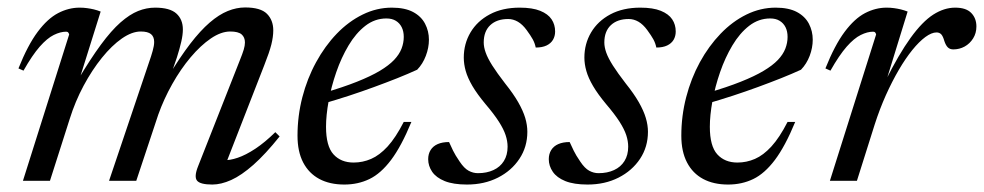

<svg xmlns="http://www.w3.org/2000/svg" viewBox="-20 -485 2639 515"><path d="M583 -38.5 580 -55.5Q596 -54.5 617.5 -61.8Q639 -69 664.8 -86Q690.5 -103 718.5 -130.5L730 -119Q692 -71.5 659.8 -43Q627.5 -14.5 600.2 -2.2Q573 10 549.5 10Q517 10 508.5 -0.5Q500 -11 511.5 -39.5L623 -322.5Q630.5 -341 633.8 -352Q637 -363 637 -371Q637 -385 628 -392.8Q619 -400.5 597.5 -400.5Q573 -400.5 545.5 -381.8Q518 -363 491.2 -331.2Q464.5 -299.5 442 -259.5Q419.5 -219.5 404.5 -177.5L345.5 0H272.5L385 -333.5Q387.5 -341.5 389.5 -348.5Q391.5 -355.5 392.5 -361.5Q393.5 -367.5 393.5 -372.5Q393.5 -386.5 385 -393.5Q376.5 -400.5 357.5 -400.5Q334 -400.5 307 -381.8Q280 -363 253.5 -330.2Q227 -297.5 204.2 -255Q181.5 -212.5 167 -166L114 0H41.5L165.5 -392.5Q165 -395 163.2 -397.5Q161.5 -400 157.5 -400Q142 -400 124.2 -391.2Q106.5 -382.5 86.5 -359.8Q66.5 -337 43 -295.5L29.5 -301.5Q54.5 -364 81 -399.5Q107.5 -435 135.8 -449.8Q164 -464.5 193.5 -464.5Q204 -464.5 213.2 -463.2Q222.5 -462 231.8 -459.8Q241 -457.5 250 -454L192 -269H188Q222.5 -327 250.5 -365Q278.5 -403 303.2 -424.8Q328 -446.5 350.5 -455.5Q373 -464.5 396 -464.5Q435.5 -464.5 453 -448.8Q470.5 -433 470.5 -406Q470.5 -391.5 466.2 -373Q462 -354.5 454.5 -331L437 -280H431.5Q463 -332 490.2 -367.5Q517.5 -403 542.5 -424.5Q567.5 -446 591 -455.5Q614.5 -465 637.5 -465Q679 -465 696 -448Q713 -431 713 -403.5Q713 -386.5 707.8 -365.5Q702.5 -344.5 689 -310.5Z M1016.5 -435.5Q985.5 -435.5 960 -415.8Q934.5 -396 915 -363.2Q895.5 -330.5 882 -291.5Q868.5 -252.5 861.5 -214Q854.5 -175.5 854.5 -145Q854.5 -93 874.5 -71Q894.5 -49 928.5 -49Q953 -49 975.5 -58.8Q998 -68.5 1019.8 -92.2Q1041.5 -116 1063 -158H1083.5Q1056.5 -92.5 1029 -56Q1001.5 -19.5 971 -4.8Q940.5 10 903.5 10Q864.5 10 836.5 -5Q808.5 -20 793.2 -49.2Q778 -78.5 778 -121Q778 -174 791 -224.2Q804 -274.5 827.8 -318Q851.5 -361.5 883.2 -394.5Q915 -427.5 952.8 -446Q990.5 -464.5 1031 -464.5Q1066 -464.5 1088 -452.8Q1110 -441 1120.2 -421.2Q1130.5 -401.5 1130.5 -378.5Q1130.5 -357 1122.2 -335.2Q1114 -313.5 1099 -298Q1075 -287 1045.5 -275.2Q1016 -263.5 983.2 -251.5Q950.5 -239.5 916 -228.2Q881.5 -217 847 -207L849 -236Q900.5 -251 937.5 -265.8Q974.5 -280.5 998.8 -295Q1023 -309.5 1037 -324.2Q1051 -339 1057 -354.5Q1063 -370 1063 -386Q1063 -401 1057.5 -412Q1052 -423 1041.8 -429.2Q1031.5 -435.5 1016.5 -435.5Z M1184.5 -104Q1189.5 -93 1195.2 -81Q1201 -69 1213 -51.5Q1225 -33.5 1237 -27Q1249 -20.5 1262 -20.5Q1285.5 -20.5 1303.5 -28.8Q1321.5 -37 1331.5 -53Q1341.5 -69 1341.5 -91.5Q1341.5 -106.5 1336.2 -122.5Q1331 -138.5 1318.2 -158.5Q1305.5 -178.5 1282.5 -205.5Q1260 -232.5 1247.2 -254.2Q1234.5 -276 1229.2 -294.5Q1224 -313 1224 -330.5Q1224 -367.5 1242 -398Q1260 -428.5 1293.8 -446.5Q1327.5 -464.5 1374 -464.5Q1408 -464.5 1429 -456Q1450 -447.5 1459.5 -433.2Q1469 -419 1469 -400.5Q1469 -388 1463.2 -378.2Q1457.5 -368.5 1446 -363Q1434.5 -357.5 1417 -357.5Q1414.5 -369.5 1409 -379.5Q1403.5 -389.5 1392.5 -404.5Q1381.5 -419.5 1369 -426.8Q1356.5 -434 1343 -434Q1312.5 -434 1295 -417.5Q1277.5 -401 1277.5 -371Q1277.5 -358.5 1282.8 -343.8Q1288 -329 1300.5 -309.2Q1313 -289.5 1335 -261Q1357 -233.5 1370 -210.8Q1383 -188 1388.8 -168.8Q1394.5 -149.5 1394.5 -131.5Q1394.5 -91 1373.2 -59Q1352 -27 1315.5 -8.5Q1279 10 1232.5 10Q1196 10 1173 0.8Q1150 -8.5 1139.2 -24.2Q1128.5 -40 1128.5 -58Q1128.5 -72 1135 -82.5Q1141.5 -93 1154 -98.5Q1166.5 -104 1184.5 -104Z M1508 -104Q1513 -93 1518.8 -81Q1524.5 -69 1536.5 -51.5Q1548.5 -33.5 1560.5 -27Q1572.5 -20.5 1585.5 -20.5Q1609 -20.5 1627 -28.8Q1645 -37 1655 -53Q1665 -69 1665 -91.5Q1665 -106.5 1659.8 -122.5Q1654.5 -138.5 1641.8 -158.5Q1629 -178.5 1606 -205.5Q1583.5 -232.5 1570.8 -254.2Q1558 -276 1552.8 -294.5Q1547.5 -313 1547.5 -330.5Q1547.5 -367.5 1565.5 -398Q1583.5 -428.5 1617.2 -446.5Q1651 -464.5 1697.5 -464.5Q1731.5 -464.5 1752.5 -456Q1773.5 -447.5 1783 -433.2Q1792.5 -419 1792.5 -400.5Q1792.5 -388 1786.8 -378.2Q1781 -368.5 1769.5 -363Q1758 -357.5 1740.5 -357.5Q1738 -369.5 1732.5 -379.5Q1727 -389.5 1716 -404.5Q1705 -419.5 1692.5 -426.8Q1680 -434 1666.5 -434Q1636 -434 1618.5 -417.5Q1601 -401 1601 -371Q1601 -358.5 1606.2 -343.8Q1611.5 -329 1624 -309.2Q1636.5 -289.5 1658.5 -261Q1680.5 -233.5 1693.5 -210.8Q1706.5 -188 1712.2 -168.8Q1718 -149.5 1718 -131.5Q1718 -91 1696.8 -59Q1675.5 -27 1639 -8.5Q1602.5 10 1556 10Q1519.5 10 1496.5 0.8Q1473.5 -8.5 1462.8 -24.2Q1452 -40 1452 -58Q1452 -72 1458.5 -82.5Q1465 -93 1477.5 -98.5Q1490 -104 1508 -104Z M2046 -435.5Q2015 -435.5 1989.5 -415.8Q1964 -396 1944.5 -363.2Q1925 -330.5 1911.5 -291.5Q1898 -252.5 1891 -214Q1884 -175.5 1884 -145Q1884 -93 1904 -71Q1924 -49 1958 -49Q1982.5 -49 2005 -58.8Q2027.5 -68.5 2049.2 -92.2Q2071 -116 2092.5 -158H2113Q2086 -92.5 2058.5 -56Q2031 -19.5 2000.5 -4.8Q1970 10 1933 10Q1894 10 1866 -5Q1838 -20 1822.8 -49.2Q1807.5 -78.5 1807.5 -121Q1807.5 -174 1820.5 -224.2Q1833.5 -274.5 1857.2 -318Q1881 -361.5 1912.8 -394.5Q1944.5 -427.5 1982.2 -446Q2020 -464.5 2060.5 -464.5Q2095.5 -464.5 2117.5 -452.8Q2139.5 -441 2149.8 -421.2Q2160 -401.5 2160 -378.5Q2160 -357 2151.8 -335.2Q2143.5 -313.5 2128.5 -298Q2104.5 -287 2075 -275.2Q2045.5 -263.5 2012.8 -251.5Q1980 -239.5 1945.5 -228.2Q1911 -217 1876.5 -207L1878.5 -236Q1930 -251 1967 -265.8Q2004 -280.5 2028.2 -295Q2052.5 -309.5 2066.5 -324.2Q2080.5 -339 2086.5 -354.5Q2092.5 -370 2092.5 -386Q2092.5 -401 2087 -412Q2081.5 -423 2071.2 -429.2Q2061 -435.5 2046 -435.5Z M2330 -392.5Q2329.5 -395 2327.8 -397.5Q2326 -400 2322 -400Q2306.5 -400 2288.8 -391.2Q2271 -382.5 2251 -359.8Q2231 -337 2207.5 -295.5L2194 -301.5Q2219 -364 2245.5 -399.5Q2272 -435 2300.2 -449.8Q2328.5 -464.5 2358 -464.5Q2368.5 -464.5 2377.8 -463.2Q2387 -462 2396.2 -459.8Q2405.5 -457.5 2414.5 -454L2356.5 -266H2354Q2391 -340 2422.5 -383.5Q2454 -427 2483.2 -445.8Q2512.5 -464.5 2542 -464.5Q2571.5 -464.5 2585.2 -450.2Q2599 -436 2599 -414Q2599 -396 2590.2 -382Q2581.5 -368 2567.5 -360.2Q2553.5 -352.5 2537 -352.5Q2528 -352.5 2522.5 -357.8Q2517 -363 2513 -375Q2509.5 -387.5 2504.8 -392.8Q2500 -398 2492 -398Q2479 -398 2462.2 -385.8Q2445.5 -373.5 2427.2 -351Q2409 -328.5 2391 -297.8Q2373 -267 2356.2 -229.8Q2339.5 -192.5 2326 -150.5L2278.5 0H2206Z"/></svg>

Font: Newsreader 36pt
Style: Italic
Weight: 400
Italic angle: -17°
Designer: Hugues Gentile
Foundry: Production Type
Version: Version 1.003